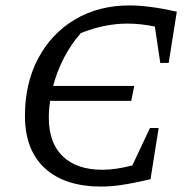

<svg xmlns="http://www.w3.org/2000/svg" viewBox="-20 -679 697 708"><path d="M354 9Q219 9 145.5 -58.5Q72 -126 72 -252Q72 -372 121 -464Q170 -556 257 -607.5Q344 -659 458 -659Q493 -659 538.5 -653Q584 -647 632 -636L602 -447H571L551 -581Q500 -592 449 -592Q366 -592 278 -557Q242 -516 216 -466Q190 -416 176 -362H475L464 -307H165Q160 -276 160 -245Q160 -152 211.5 -102.5Q263 -53 358 -53Q406 -53 468 -69L533 -207H565L535 -18Q469 -3 428.5 3Q388 9 354 9Z"/></svg>

Font: Piazzolla
Style: Italic
Weight: 400
Italic angle: -11.3°
Designer: Juan Pablo del Peral
Foundry: Huerta Tipografica
Version: Version 1.330